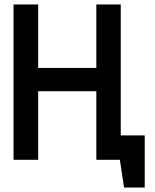

<svg xmlns="http://www.w3.org/2000/svg" viewBox="-20 -720 697 865"><path d="M469 -110V0H520L539 125H632V-110ZM414 -414H152V-700H41V0H152V-309H414V0H524V-700H414Z"/></svg>

Font: Advent Pro Expanded
Style: Bold
Weight: 700
Width: 7
Designer: VivaRado, Andreas Kalpakidis
Foundry: VivaRado, Andreas Kalpakidis
Version: Version 3.000